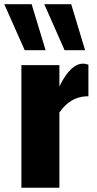

<svg xmlns="http://www.w3.org/2000/svg" viewBox="-49 -885 455 905"><path d="M255.4 -648.4 159.7 -865.2H286.6L352.1 -648.4ZM67.4 -648.4 -28.8 -865.2H100.1L166 -648.4ZM51.8 0V-578.1H231V-477.5Q283.2 -585 342.8 -585Q355 -585 367.7 -580.1V-430.7Q360.4 -431.6 353 -430.7Q280.3 -425.8 231 -355V0Z"/></svg>

Font: Oswald
Style: Heavy
Weight: 800
Designer: Vernon Adams
Foundry: Vernon Adams
Version: 3.0; ttfautohint (v0.95) -l 8 -r 50 -G 200 -x 0 -w "G" -W -c